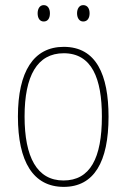

<svg xmlns="http://www.w3.org/2000/svg" viewBox="-20 -720 495 750"><path d="M127 -668C127 -651 134 -636 151 -636C167 -636 175 -649 175 -668C175 -686 167 -700 151 -700C134 -700 127 -684 127 -668ZM281 -668C281 -651 289 -636 305 -636C322 -636 330 -650 330 -668C330 -686 322 -700 305 -700C289 -700 281 -685 281 -668ZM404 -264C404 -428 356 -537 229 -537C111 -537 50 -440 50 -265C50 -88 110 10 229 10C347 10 404 -87 404 -264ZM76 -265C76 -423 125 -512 229 -512C339 -512 378 -413 378 -265C378 -102 332 -15 228 -15C124 -15 76 -107 76 -265Z"/></svg>

Font: Noto Sans Gujarati Condensed Thin
Style: Regular
Weight: 100
Width: 3
Designer: Jelle Bosma - Monotype Design Team, Universal Thirst
Foundry: Monotype Imaging Inc.
Version: Version 2.106